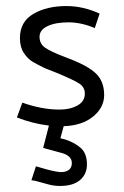

<svg xmlns="http://www.w3.org/2000/svg" viewBox="-20 -409 410 636"><path d="M191 9 180 49 196 53Q229 64 248.5 82Q268 100 268 136Q268 168 245 187.5Q222 207 179 207Q161 207 144.5 203Q128 199 97 190L84 188L99 142L110 145Q156 159 178 161Q196 162 207 154.5Q218 147 218 131Q218 105 178 96L123 81L142 7Q86 0 36 -20L54 -69Q119 -46 177 -46Q212 -46 236.5 -59.5Q261 -73 261 -99Q261 -120 243 -132Q225 -144 167 -168L129 -183Q104 -195 88 -204.5Q72 -214 59 -233.5Q46 -253 46 -283Q46 -337 90.5 -363Q135 -389 200 -389Q255 -389 310 -364L294 -316Q249 -335 207 -335Q164 -335 137.5 -322.5Q111 -310 111 -287Q111 -264 129.5 -251Q148 -238 193 -221L226 -208Q281 -185 303 -160Q325 -135 325 -94Q325 -53 288.5 -23Q252 7 191 9Z"/></svg>

Font: Cambay Devanagari
Style: Regular
Weight: 400
Designer: Pooja Saxena
Foundry: Pooja Saxena
Version: Version 1.180;PS 001.180;hotconv 1.0.70;makeotf.lib2.5.58329